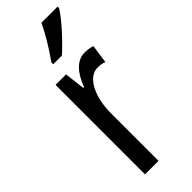

<svg xmlns="http://www.w3.org/2000/svg" viewBox="-254 -790 815 815"><g transform="rotate(-45 153.0 -383.0)"><path d="M306 -757V-766H209C188 -721 158 -671 120 -617V-606H172C213 -642 281 -715 306 -757ZM249 -547C202 -547 167 -507 144 -445H139L128 -537H65V0H146V-280C145 -385 186 -463 243 -463C258 -463 271 -461 283 -456L295 -540C279 -545 264 -547 249 -547Z"/></g></svg>

Font: Noto Sans Gujarati ExtraCondensed
Style: Regular
Weight: 400
Width: 2
Designer: Jelle Bosma - Monotype Design Team, Universal Thirst
Foundry: Monotype Imaging Inc.
Version: Version 2.106